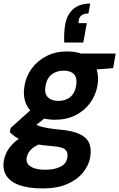

<svg xmlns="http://www.w3.org/2000/svg" viewBox="-54 -827 670 1079"><path d="M186 232Q110 232 58 214.5Q6 197 -17.5 161.5Q-41 126 -32 74Q-25 35 -0.5 2.5Q24 -30 64.5 -55.5Q105 -81 160 -99L205 -29Q152 -15 126.5 7.5Q101 30 96 58Q92 82 104.5 97Q117 112 142 119.5Q167 127 201 127Q252 127 285.5 110Q319 93 324 60Q330 31 313.5 14.5Q297 -2 237 -6Q185 -10 145.5 -17.5Q106 -25 78 -35.5Q50 -46 31 -59Q12 -72 1 -85L6 -108L134 -223L234 -192L76 -66L130 -139Q139 -132 149 -126.5Q159 -121 175.5 -116Q192 -111 218.5 -106.5Q245 -102 288 -98Q353 -92 392.5 -74Q432 -56 446.5 -24Q461 8 453 57Q445 102 413 142Q381 182 324.5 207Q268 232 186 232ZM255 -154Q191 -154 149 -179.5Q107 -205 90.5 -248.5Q74 -292 84 -346Q93 -400 125.5 -443.5Q158 -487 208.5 -512.5Q259 -538 323 -538Q388 -538 429.5 -512.5Q471 -487 487 -443.5Q503 -400 494 -346Q484 -292 452.5 -248.5Q421 -205 370.5 -179.5Q320 -154 255 -154ZM274 -260Q314 -260 340 -281Q366 -302 374 -345Q381 -389 362 -409.5Q343 -430 304 -430Q265 -430 237.5 -409.5Q210 -389 202 -345Q194 -302 214.5 -281Q235 -260 274 -260ZM392 -429 388 -526H596L582 -444ZM453 -807 443 -751Q420 -751 406.5 -742.5Q393 -734 389 -715L387 -697H434L414 -588H307Q306 -618 307 -640.5Q308 -663 312 -687Q322 -745 357.5 -776Q393 -807 453 -807Z"/></svg>

Font: DM Sans 9pt ExtraBold
Style: Italic
Weight: 800
Italic angle: -10°
Version: Version 4.004;gftools[0.9.30]